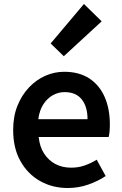

<svg xmlns="http://www.w3.org/2000/svg" viewBox="-20 -929 613 963"><path d="M320 14Q243 14 181 -21Q119 -56 82.5 -121Q46 -186 46 -277Q46 -345 67.5 -398.5Q89 -452 125.5 -490.5Q162 -529 207.5 -549Q253 -569 302 -569Q377 -569 428 -535.5Q479 -502 505 -442.5Q531 -383 531 -305Q531 -286 529.5 -269.5Q528 -253 525 -242H174Q179 -193 201 -159Q223 -125 257.5 -106.5Q292 -88 337 -88Q372 -88 403 -98.5Q434 -109 465 -128L510 -46Q471 -20 422 -3Q373 14 320 14ZM172 -331H419Q419 -394 390 -430.5Q361 -467 304 -467Q273 -467 245 -451.5Q217 -436 197.5 -406Q178 -376 172 -331ZM300 -647 234 -711 401 -909 490 -822Z"/></svg>

Font: Noto Sans TC Thin SemiBold
Style: Regular
Weight: 600
Version: Version 2.004-H2;hotconv 1.0.118;makeotfexe 2.5.65603